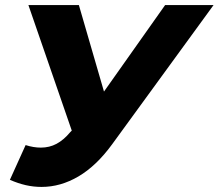

<svg xmlns="http://www.w3.org/2000/svg" viewBox="-20 -720 862 757"><path d="M81 -148Q112 -138 141 -138Q175 -138 203 -153Q231 -168 257 -199L263 -205L92 -700H291L390 -359L631 -700H822L422 -151Q360 -66 289.5 -24.5Q219 17 144 17Q112 17 81.5 10Q51 3 19 -11Z"/></svg>

Font: Argentum Sans
Style: Bold Italic
Weight: 700
Italic angle: -11°
Designer: Julieta Ulanovsky (font), Cristiano Sobral (main changes and remaster)
Foundry: Julieta Ulanovsky (font), Cristiano Sobral (main changes and remaster)
Version: Version 2.007;June 15, 2022;FontCreator 14.0.0.2814 64-bit; 